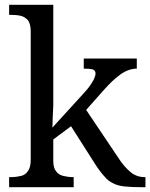

<svg xmlns="http://www.w3.org/2000/svg" viewBox="-20 -780 626 800"><path d="M287 0H18V-42H26C41 -42 55 -44 68 -47C80 -50 90 -57 97 -68C104 -78 108 -93 108 -114V-650C108 -670 104 -685 97 -695C89 -704 79 -711 67 -714C54 -717 41 -718 26 -718H18V-760H202V-374C202 -365 202 -354 202 -340C201 -326 201 -312 200 -298C199 -284 199 -272 199 -263C198 -253 198 -248 198 -248L323 -385C338 -401 349 -414 357 -426C364 -437 370 -446 373 -454C376 -461 378 -468 378 -474C378 -483 374 -488 366 -491C358 -493 346 -494 329 -494V-536H550V-494C539 -494 527 -492 516 -488C505 -484 493 -478 482 -470C471 -462 459 -452 447 -441C435 -429 422 -416 409 -401L339 -322L472 -124C489 -97 507 -77 524 -63C541 -49 560 -42 583 -42H586V0H572C543 0 519 -1 500 -3C481 -5 465 -9 452 -16C439 -22 426 -31 415 -45C403 -58 390 -75 376 -97L276 -254L202 -199V-109C202 -90 206 -75 214 -66C221 -56 231 -50 244 -47C256 -44 269 -42 284 -42H287V0Z"/></svg>

Font: NameLogos Serif
Style: Regular
Weight: 500
Version: Version 0.1